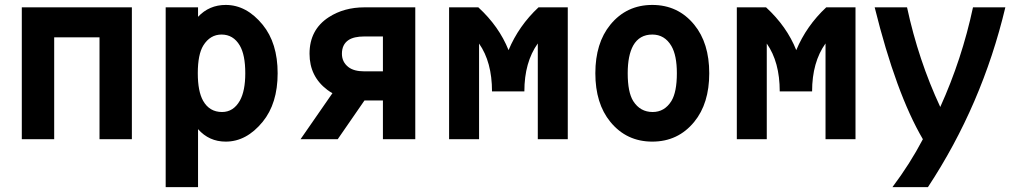

<svg xmlns="http://www.w3.org/2000/svg" viewBox="-20 -567 4142 782"><path d="M68.8 0V-537.1H517.1V0H385.3V-415H200.7V0Z M884.3 -110.8Q930.7 -110.8 957 -157.2Q979 -196.8 979 -268.6Q979 -343.8 956.5 -381.8Q930.2 -426.3 882.3 -426.3Q835.9 -426.3 808.1 -381.8Q785.6 -345.2 785.6 -268.6Q785.6 -195.3 807.1 -156.7Q833 -110.8 884.3 -110.8ZM654.8 -537.1H786.6V-498.5Q832 -546.9 899.4 -546.9Q983.9 -546.9 1049.8 -466.3Q1110.8 -391.6 1110.8 -268.6Q1110.8 -145.5 1049.8 -70.8Q983.9 9.8 899.4 9.8Q831.5 9.8 786.6 -41V195.3H654.8Z M1204.1 0 1334 -187.5Q1323.2 -193.4 1313.5 -200.7Q1240.7 -255.4 1240.7 -348.1Q1240.7 -446.3 1319.3 -497.1Q1381.3 -537.1 1464.4 -537.1H1671.4V0H1539.6V-157.7H1464.4L1355.5 0ZM1539.6 -276.4V-418.5H1463.9Q1421.4 -418.5 1399.4 -403.8Q1372.6 -385.7 1372.6 -348.1Q1372.6 -314.5 1398.9 -293.9Q1421.4 -276.4 1463.9 -276.4Z M1809.1 0V-537.1H1928.2Q2012.7 -459.5 2051.3 -362.8Q2092.8 -461.9 2173.3 -537.1H2292.5V0H2170.4V-390.1Q2115.7 -313.5 2115.7 -194.8H1983.9Q1983.9 -314.5 1931.2 -389.6V0Z M2636.7 -426.3Q2584.5 -426.3 2559.1 -381.8Q2536.6 -341.3 2536.6 -268.6Q2536.6 -191.4 2559.1 -155.3Q2587.4 -110.8 2638.2 -110.8Q2686.5 -110.8 2714.4 -155.3Q2736.8 -191.9 2736.8 -268.6Q2736.8 -341.8 2714.4 -379.9Q2687 -426.3 2636.7 -426.3ZM2465.8 -70.8Q2404.8 -145.5 2404.8 -268.6Q2404.8 -391.6 2465.8 -466.3Q2531.7 -546.9 2636.7 -546.9Q2741.7 -546.9 2807.6 -466.3Q2868.7 -391.6 2868.7 -268.6Q2868.7 -145.5 2807.6 -70.8Q2741.7 9.8 2636.7 9.8Q2531.7 9.8 2465.8 -70.8Z M2981 0V-537.1H3100.1Q3184.6 -459.5 3223.1 -362.8Q3264.6 -461.9 3345.2 -537.1H3464.4V0H3342.3V-390.1Q3287.6 -313.5 3287.6 -194.8H3155.8Q3155.8 -314.5 3103 -389.6V0Z M3542.5 -537.1H3674.3Q3720.7 -321.8 3809.6 -131.3Q3897.9 -326.2 3942.9 -537.1H4074.7Q3980 -139.6 3759.3 195.3H3614.7Q3686 100.6 3738.8 0Q3629.4 -186.5 3542.5 -537.1Z"/></svg>

Font: Consola Mono
Style: Bold
Weight: 700
Monospace: yes
Designer: Wojciech Kalinowski "wmk69" (wmk69@o2.pl)
Foundry: Wojciech Kalinowski "wmk69" (wmk69@o2.pl)
Version: Version 2.1.0